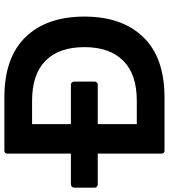

<svg xmlns="http://www.w3.org/2000/svg" viewBox="-43 -807 774 880"><g transform="rotate(-90 344.0 -367.0)"><path d="M397 -306H-63Q-67 -306 -71.5 -310Q-76 -314 -76 -320V-415Q-76 -420 -71.5 -424.5Q-67 -429 -63 -429H397Q402 -429 406 -424.5Q410 -420 410 -415V-320Q410 -314 406 -310Q402 -306 397 -306ZM322 -127Q444 -127 506 -189.5Q568 -252 568 -367Q568 -483 506 -545Q444 -607 322 -607H215V-127ZM337 0H93Q81 0 80 -13V-721Q80 -733 93 -734H337Q520 -734 614 -637Q708 -540 708 -367Q708 -195 614 -97.5Q520 0 337 0Z"/></g></svg>

Font: YamahaIndonesia935. App
Style: Bold
Weight: 700
Designer: Dalton Maag Ltd
Foundry: Dalton Maag Ltd
Version: Version 1.002; January 01, 2024; Regular/Italic